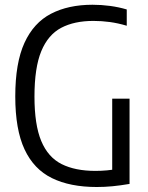

<svg xmlns="http://www.w3.org/2000/svg" viewBox="-20 -769 615 796"><path d="M381.2 6.3Q270.5 6.3 195.3 -30.6Q120.2 -67.4 81.8 -149.7Q43.3 -232.1 43.3 -369.3Q43.3 -508.2 81.5 -591.5Q119.7 -674.8 191.4 -712Q263.1 -749.3 363.4 -749.3Q400.6 -749.3 436.7 -744.4Q472.7 -739.5 505.5 -729.8V-662.3Q469 -673.1 435.3 -677.7Q401.6 -682.3 367.1 -682.3Q288.3 -682.3 234 -653.8Q179.6 -625.3 151.2 -556.9Q122.9 -488.6 122.9 -368.5Q122.9 -251.7 151 -184.4Q179.2 -117 235.5 -88.7Q291.7 -60.5 375.5 -60.5Q400.1 -60.5 423.5 -62.7Q446.9 -64.9 468.6 -69.2L445.2 -43.7V-360H517.1V-6.5Q479 0 446.2 3.2Q413.4 6.3 381.2 6.3Z"/></svg>

Font: Encode Sans SC Condensed Thin
Style: Regular
Weight: 100
Width: 3
Designer: Multiple Designers
Foundry: Impallari Type
Version: Version 3.002